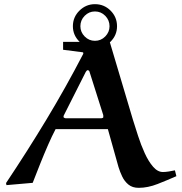

<svg xmlns="http://www.w3.org/2000/svg" viewBox="-20 -888 876 922"><path d="M137 -10 11 1 9 -9Q110 -160 203 -314Q296 -468 379 -628Q380 -629 380 -633Q380 -637 377 -637L283 -649V-687H507L618 -314Q629 -279 643 -235.5Q657 -192 675 -152.5Q693 -113 715 -87.5Q737 -62 762 -62Q775 -62 790.5 -64.5Q806 -67 820 -70L827 -42Q784 -23 737 -4.5Q690 14 646 14Q616 14 597 -1.5Q578 -17 567 -40Q556 -63 549 -86L498 -268H247Q230 -236 211 -192.5Q192 -149 173 -101.5Q154 -54 137 -10ZM296 -320H467Q469 -320 472.5 -321.5Q476 -323 476 -325Q476 -327 476 -332Q476 -337 475 -338L410 -543Q409 -548 406 -549.5Q403 -551 401 -551Q397 -551 392 -543L287 -335Q285 -332 285 -326Q285 -324 289 -322Q293 -320 296 -320ZM330 -762Q330 -806 361.5 -837Q393 -868 436 -868Q480 -868 511 -837Q542 -806 542 -762Q542 -719 511 -688Q480 -657 436 -657Q393 -657 361.5 -688Q330 -719 330 -762ZM366 -762Q366 -734 386.5 -713Q407 -692 436 -692Q465 -692 485.5 -713Q506 -734 506 -762Q506 -791 485.5 -812Q465 -833 436 -833Q407 -833 386.5 -812Q366 -791 366 -762Z"/></svg>

Font: Aref Ruqaa Ink
Style: Bold
Weight: 700
Designer: Abdullah Aref
Version: Version 1.005